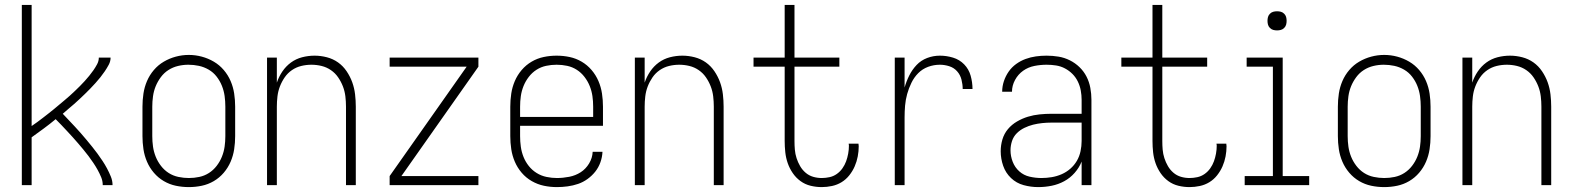

<svg xmlns="http://www.w3.org/2000/svg" viewBox="-20 -755 6415 783"><path d="M69 0V-735H109V-241Q121 -249 132.5 -257.5Q144 -266 155 -274.5Q166 -283 177.5 -292Q189 -301 200 -310Q211 -319 221.5 -328Q232 -337 243 -346Q254 -355 264.5 -364.5Q275 -374 285.5 -384Q296 -394 306 -404Q316 -414 325.5 -424.5Q335 -435 344 -446Q353 -457 361 -468.5Q369 -480 376 -493Q383 -506 383 -520H431Q431 -505 423.5 -491Q416 -477 407.5 -464.5Q399 -452 389.5 -440Q380 -428 369.5 -416.5Q359 -405 348.5 -394Q338 -383 327 -372.5Q316 -362 305 -351.5Q294 -341 282.5 -331Q271 -321 259 -311Q247 -301 236 -291Q248 -278 260.5 -265Q273 -252 285 -239Q297 -226 309 -212.5Q321 -199 332.5 -185Q344 -171 355.5 -157Q367 -143 377.5 -128.5Q388 -114 398 -99Q408 -84 416.5 -68Q425 -52 432 -35Q439 -18 439 0H399Q399 -17 392.5 -32.5Q386 -48 378 -62.5Q370 -77 360.5 -91Q351 -105 341 -118.5Q331 -132 320 -145Q309 -158 298.5 -170.5Q288 -183 276.5 -195.5Q265 -208 253.5 -220.5Q242 -233 230.5 -245Q219 -257 207 -269Q183 -249 158.5 -231Q134 -213 109 -195V0Z M750 8Q723 8 697 2.5Q671 -3 648 -16.5Q625 -30 607.5 -50.5Q590 -71 579.5 -95.5Q569 -120 565 -146.5Q561 -173 561 -200V-320Q561 -347 565 -373.5Q569 -400 579.5 -424.5Q590 -449 607.5 -469.5Q625 -490 648 -503.5Q671 -517 697 -524Q723 -531 750 -531Q777 -531 803 -524Q829 -517 852 -503.5Q875 -490 892.5 -469.5Q910 -449 920.5 -424.5Q931 -400 935 -373.5Q939 -347 939 -320V-200Q939 -173 935 -146.5Q931 -120 920.5 -95.5Q910 -71 892.5 -50.5Q875 -30 852 -16.5Q829 -3 803 2.5Q777 8 750 8ZM750 -29Q772 -29 793 -33.5Q814 -38 832 -49.5Q850 -61 863.5 -78.5Q877 -96 885 -116Q893 -136 896 -157Q899 -178 899 -200V-320Q899 -342 896 -363.5Q893 -385 885 -405Q877 -425 863.5 -442.5Q850 -460 831 -471Q812 -482 791 -486.5Q770 -491 748 -491Q727 -491 706 -486Q685 -481 667 -469.5Q649 -458 636 -440.5Q623 -423 615 -403.5Q607 -384 604 -362.5Q601 -341 601 -320V-200Q601 -178 604 -157Q607 -136 615 -116Q623 -96 636.5 -78.5Q650 -61 668 -49.5Q686 -38 707.5 -33.5Q729 -29 750 -29Z M1069 0V-520H1109V-418Q1117 -442 1131.5 -463.5Q1146 -485 1166.5 -500Q1187 -515 1212 -521.5Q1237 -528 1263 -528Q1288 -528 1313 -521.5Q1338 -515 1358.5 -500.5Q1379 -486 1393.5 -464.5Q1408 -443 1416.5 -419.5Q1425 -396 1428 -370.5Q1431 -345 1431 -320V0H1391V-320Q1391 -341 1388.5 -362Q1386 -383 1378.5 -402.5Q1371 -422 1359 -439.5Q1347 -457 1329.5 -469Q1312 -481 1291.5 -486Q1271 -491 1250 -491Q1229 -491 1208.5 -486Q1188 -481 1170.5 -469Q1153 -457 1141 -439.5Q1129 -422 1121.5 -402.5Q1114 -383 1111.5 -362Q1109 -341 1109 -320V0Z M1569 0V-37L1883 -483H1569V-520H1931V-483L1617 -37H1931V0Z M2251 8Q2224 8 2198 2.5Q2172 -3 2148.5 -16.5Q2125 -30 2107.5 -50.5Q2090 -71 2079.5 -95.5Q2069 -120 2065 -146.5Q2061 -173 2061 -200V-320Q2061 -347 2065 -373.5Q2069 -400 2079.5 -424.5Q2090 -449 2107.5 -469.5Q2125 -490 2148 -503.5Q2171 -517 2197 -522.5Q2223 -528 2250 -528Q2277 -528 2303 -522.5Q2329 -517 2352 -503.5Q2375 -490 2392.5 -469.5Q2410 -449 2420.5 -424.5Q2431 -400 2435 -373.5Q2439 -347 2439 -320V-242H2101V-200Q2101 -178 2104 -156.5Q2107 -135 2115 -115Q2123 -95 2136.5 -78Q2150 -61 2168.5 -49.5Q2187 -38 2208.5 -33.5Q2230 -29 2251 -29Q2276 -29 2301.5 -34Q2327 -39 2348 -52.5Q2369 -66 2382.5 -88.5Q2396 -111 2397 -136H2437Q2436 -114 2428.5 -93Q2421 -72 2407.5 -55Q2394 -38 2376 -25Q2358 -12 2337.5 -5Q2317 2 2295 5Q2273 8 2251 8ZM2399 -278V-320Q2399 -342 2396 -363Q2393 -384 2385 -404Q2377 -424 2363.5 -441.5Q2350 -459 2332 -470.5Q2314 -482 2293 -486.5Q2272 -491 2250 -491Q2228 -491 2207 -486.5Q2186 -482 2168 -470.5Q2150 -459 2136.5 -441.5Q2123 -424 2115 -404Q2107 -384 2104 -363Q2101 -342 2101 -320V-278Z M2569 0V-520H2609V-418Q2617 -442 2631.5 -463.5Q2646 -485 2666.5 -500Q2687 -515 2712 -521.5Q2737 -528 2763 -528Q2788 -528 2813 -521.5Q2838 -515 2858.5 -500.5Q2879 -486 2893.5 -464.5Q2908 -443 2916.5 -419.5Q2925 -396 2928 -370.5Q2931 -345 2931 -320V0H2891V-320Q2891 -341 2888.5 -362Q2886 -383 2878.5 -402.5Q2871 -422 2859 -439.5Q2847 -457 2829.5 -469Q2812 -481 2791.5 -486Q2771 -491 2750 -491Q2729 -491 2708.5 -486Q2688 -481 2670.5 -469Q2653 -457 2641 -439.5Q2629 -422 2621.5 -402.5Q2614 -383 2611.5 -362Q2609 -341 2609 -320V0Z M3331 8Q3308 8 3285.5 2.5Q3263 -3 3244.5 -16.5Q3226 -30 3213 -49Q3200 -68 3192.5 -89.5Q3185 -111 3182.5 -134Q3180 -157 3180 -180V-483H3053V-520H3180V-735H3220V-520H3403V-483H3220V-180Q3220 -162 3221.5 -144.5Q3223 -127 3228.5 -110Q3234 -93 3243 -77.5Q3252 -62 3265.5 -50.5Q3279 -39 3296 -34Q3313 -29 3331 -29Q3347 -29 3363 -32.5Q3379 -36 3392.5 -45.5Q3406 -55 3415.5 -68.5Q3425 -82 3430.5 -97Q3436 -112 3439 -128.5Q3442 -145 3442 -161Q3442 -163 3441.5 -165Q3441 -167 3441 -169H3481Q3481 -166 3481.5 -163.5Q3482 -161 3482 -159Q3482 -138 3478 -117Q3474 -96 3465.5 -76.5Q3457 -57 3443.5 -40Q3430 -23 3412 -12Q3394 -1 3373 3.5Q3352 8 3331 8Z M3629 0V-520H3669V-398Q3676 -423 3688 -447Q3700 -471 3718 -490Q3736 -509 3761 -518.5Q3786 -528 3813 -528Q3840 -528 3866.5 -520Q3893 -512 3912 -492.5Q3931 -473 3938.5 -446Q3946 -419 3946 -392H3906Q3906 -411 3901 -430.5Q3896 -450 3883 -464.5Q3870 -479 3851 -485Q3832 -491 3813 -491Q3788 -491 3765 -482.5Q3742 -474 3725 -457Q3708 -440 3697 -417.5Q3686 -395 3679.5 -371.5Q3673 -348 3671 -324Q3669 -300 3669 -276V0Z M4214 8Q4184 8 4154.5 0Q4125 -8 4103 -29Q4081 -50 4071 -79Q4061 -108 4061 -138Q4061 -163 4068 -186.5Q4075 -210 4090.5 -228.5Q4106 -247 4127.5 -259.5Q4149 -272 4172 -279Q4195 -286 4219.5 -288.5Q4244 -291 4268 -291H4391V-348Q4391 -367 4387.5 -386Q4384 -405 4375.5 -422.5Q4367 -440 4353.5 -453.5Q4340 -467 4323 -476Q4306 -485 4287 -488Q4268 -491 4248 -491Q4223 -491 4198 -486Q4173 -481 4152.5 -466.5Q4132 -452 4119.5 -429Q4107 -406 4107 -381H4067Q4067 -403 4074 -424Q4081 -445 4093.5 -463Q4106 -481 4124 -494Q4142 -507 4162.5 -514.5Q4183 -522 4204.5 -525Q4226 -528 4248 -528Q4273 -528 4297 -524Q4321 -520 4343 -509Q4365 -498 4382.5 -481Q4400 -464 4411 -442.5Q4422 -421 4426.5 -396.5Q4431 -372 4431 -348V0H4391V-96Q4381 -71 4362.5 -50Q4344 -29 4320 -16Q4296 -3 4269 2.5Q4242 8 4214 8ZM4227 -29Q4248 -29 4269 -32.5Q4290 -36 4309.5 -44.5Q4329 -53 4345 -67Q4361 -81 4371.5 -99Q4382 -117 4386.5 -138Q4391 -159 4391 -180V-255H4268Q4249 -255 4230 -253Q4211 -251 4193 -246.5Q4175 -242 4157.5 -233.5Q4140 -225 4126.5 -211.5Q4113 -198 4107 -179.5Q4101 -161 4101 -142Q4101 -118 4110 -95Q4119 -72 4137 -56Q4155 -40 4179 -34.5Q4203 -29 4227 -29Z M4831 8Q4808 8 4785.5 2.5Q4763 -3 4744.5 -16.5Q4726 -30 4713 -49Q4700 -68 4692.5 -89.5Q4685 -111 4682.5 -134Q4680 -157 4680 -180V-483H4553V-520H4680V-735H4720V-520H4903V-483H4720V-180Q4720 -162 4721.5 -144.5Q4723 -127 4728.5 -110Q4734 -93 4743 -77.5Q4752 -62 4765.5 -50.5Q4779 -39 4796 -34Q4813 -29 4831 -29Q4847 -29 4863 -32.5Q4879 -36 4892.5 -45.5Q4906 -55 4915.5 -68.5Q4925 -82 4930.5 -97Q4936 -112 4939 -128.5Q4942 -145 4942 -161Q4942 -163 4941.5 -165Q4941 -167 4941 -169H4981Q4981 -166 4981.5 -163.5Q4982 -161 4982 -159Q4982 -138 4978 -117Q4974 -96 4965.5 -76.5Q4957 -57 4943.5 -40Q4930 -23 4912 -12Q4894 -1 4873 3.5Q4852 8 4831 8Z M5056 0V-37H5171V-483H5064V-520H5211V-37H5319V0ZM5188 -631Q5180 -631 5172.5 -633Q5165 -635 5159 -641Q5153 -647 5151 -654.5Q5149 -662 5149 -670Q5149 -678 5151 -685.5Q5153 -693 5159 -699Q5165 -705 5172.5 -707Q5180 -709 5188 -709Q5196 -709 5203.5 -707Q5211 -705 5217 -699Q5223 -693 5225 -685.5Q5227 -678 5227 -670Q5227 -662 5225 -654.5Q5223 -647 5217 -641Q5211 -635 5203.5 -633Q5196 -631 5188 -631Z M5625 8Q5598 8 5572 2.5Q5546 -3 5523 -16.5Q5500 -30 5482.5 -50.5Q5465 -71 5454.5 -95.5Q5444 -120 5440 -146.5Q5436 -173 5436 -200V-320Q5436 -347 5440 -373.5Q5444 -400 5454.5 -424.5Q5465 -449 5482.5 -469.5Q5500 -490 5523 -503.5Q5546 -517 5572 -524Q5598 -531 5625 -531Q5652 -531 5678 -524Q5704 -517 5727 -503.5Q5750 -490 5767.5 -469.5Q5785 -449 5795.5 -424.5Q5806 -400 5810 -373.5Q5814 -347 5814 -320V-200Q5814 -173 5810 -146.5Q5806 -120 5795.5 -95.5Q5785 -71 5767.5 -50.5Q5750 -30 5727 -16.5Q5704 -3 5678 2.5Q5652 8 5625 8ZM5625 -29Q5647 -29 5668 -33.5Q5689 -38 5707 -49.5Q5725 -61 5738.5 -78.5Q5752 -96 5760 -116Q5768 -136 5771 -157Q5774 -178 5774 -200V-320Q5774 -342 5771 -363.5Q5768 -385 5760 -405Q5752 -425 5738.5 -442.5Q5725 -460 5706 -471Q5687 -482 5666 -486.5Q5645 -491 5623 -491Q5602 -491 5581 -486Q5560 -481 5542 -469.5Q5524 -458 5511 -440.5Q5498 -423 5490 -403.5Q5482 -384 5479 -362.5Q5476 -341 5476 -320V-200Q5476 -178 5479 -157Q5482 -136 5490 -116Q5498 -96 5511.5 -78.5Q5525 -61 5543 -49.5Q5561 -38 5582.5 -33.5Q5604 -29 5625 -29Z M5944 0V-520H5984V-418Q5992 -442 6006.5 -463.5Q6021 -485 6041.5 -500Q6062 -515 6087 -521.5Q6112 -528 6138 -528Q6163 -528 6188 -521.5Q6213 -515 6233.5 -500.5Q6254 -486 6268.5 -464.5Q6283 -443 6291.5 -419.5Q6300 -396 6303 -370.5Q6306 -345 6306 -320V0H6266V-320Q6266 -341 6263.5 -362Q6261 -383 6253.5 -402.5Q6246 -422 6234 -439.5Q6222 -457 6204.5 -469Q6187 -481 6166.5 -486Q6146 -491 6125 -491Q6104 -491 6083.5 -486Q6063 -481 6045.5 -469Q6028 -457 6016 -439.5Q6004 -422 5996.5 -402.5Q5989 -383 5986.5 -362Q5984 -341 5984 -320V0Z"/></svg>

Font: Zed Sans Extralight
Style: Regular
Weight: 200
Designer: Belleve Invis
Foundry: Belleve Invis
Version: Version 1.0.0; ttfautohint (v1.8.4)